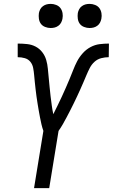

<svg xmlns="http://www.w3.org/2000/svg" viewBox="-20 -967 580 987"><path d="M155 0 203 -294Q197 -311 193 -328.5Q189 -346 185.5 -364Q182 -382 179 -399.5Q176 -417 173 -435.5Q170 -454 167.5 -472Q165 -490 163 -508Q161 -526 159 -544.5Q157 -563 155.5 -581Q154 -599 150.5 -617.5Q147 -636 136 -649.5Q125 -663 107.5 -668Q90 -673 71 -673V-743Q95 -743 119 -740.5Q143 -738 163 -727.5Q183 -717 197 -699Q211 -681 217.5 -659Q224 -637 226 -613.5Q228 -590 230.5 -566.5Q233 -543 235 -519.5Q237 -496 240 -472.5Q243 -449 246 -426Q249 -403 254 -380Q265 -402 276 -424.5Q287 -447 297.5 -469.5Q308 -492 318 -515Q328 -538 337.5 -560.5Q347 -583 356 -606.5Q365 -630 376.5 -652Q388 -674 405.5 -693.5Q423 -713 445.5 -725Q468 -737 492 -740Q516 -743 540 -743L539 -673Q520 -673 500.5 -668Q481 -663 466 -649.5Q451 -636 441.5 -617.5Q432 -599 424.5 -581Q417 -563 409 -544.5Q401 -526 393 -508Q385 -490 376.5 -472Q368 -454 359 -435.5Q350 -417 341 -399.5Q332 -382 322.5 -364Q313 -346 303 -328.5Q293 -311 281 -294L233 0ZM440 -823Q426 -823 412 -828.5Q398 -834 390 -845Q382 -856 380 -870.5Q378 -885 380 -900Q382 -910 387 -919.5Q392 -929 401 -935.5Q410 -942 420 -944.5Q430 -947 441 -947Q455 -947 469 -941.5Q483 -936 491 -925Q499 -914 501.5 -899.5Q504 -885 501 -870Q499 -860 494 -850.5Q489 -841 480 -834.5Q471 -828 461 -825.5Q451 -823 440 -823ZM240 -823Q226 -823 212 -828.5Q198 -834 190 -845Q182 -856 180 -870.5Q178 -885 180 -900Q182 -910 187 -919.5Q192 -929 201 -935.5Q210 -942 220 -944.5Q230 -947 241 -947Q255 -947 269 -941.5Q283 -936 291 -925Q299 -914 301.5 -899.5Q304 -885 301 -870Q299 -860 294 -850.5Q289 -841 280 -834.5Q271 -828 261 -825.5Q251 -823 240 -823Z"/></svg>

Font: Iosevka Oblique
Style: Regular
Weight: 400
Italic angle: -9°
Monospace: yes
Designer: Belleve Invis
Foundry: Belleve Invis
Version: Version 32.5.0; ttfautohint (v1.8.4)